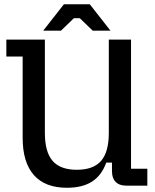

<svg xmlns="http://www.w3.org/2000/svg" viewBox="-20 -877 732 907"><path d="M87 -226V-610H10V-690H192V-249Q192 -159 228.5 -117Q265 -75 343 -75Q421 -75 457.5 -117Q494 -159 494 -249V-690H599V-80H676V0H577Q544 0 526.5 -17.5Q509 -35 509 -68V-109H482Q460 -48 414.5 -19Q369 10 296 10Q193 10 140 -50Q87 -110 87 -226ZM282 -857H404L502 -732H418L357 -791H329L268 -732H184Z"/></svg>

Font: Mozilla Headline BETA
Style: Regular
Weight: 400
Designer: Studio DRAMA
Foundry: Studio DRAMA
Version: Version 0.100